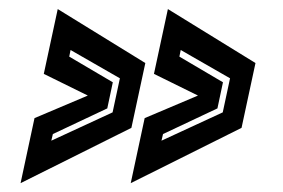

<svg xmlns="http://www.w3.org/2000/svg" viewBox="-20 -522 640 434"><path d="M26.5 -108 58 -255 178.5 -306 79 -355 110.5 -501.5 308.5 -379.5 277 -233ZM96 -204 234.5 -268 251 -345 139.5 -409 136.5 -394 235 -336 222.5 -277 99.5 -219ZM275.5 -108 307 -255 427.5 -306 328 -355 359.5 -501.5 557.5 -379.5 526 -233ZM345 -204 483.5 -268 500 -345 388.5 -409 385.5 -394 484 -336 471.5 -277 348.5 -219Z"/></svg>

Font: Tourney Thin
Style: Italic
Weight: 100
Italic angle: -12°
Designer: Tyler Finck
Foundry: Etcetera Type Co
Version: Version 1.015